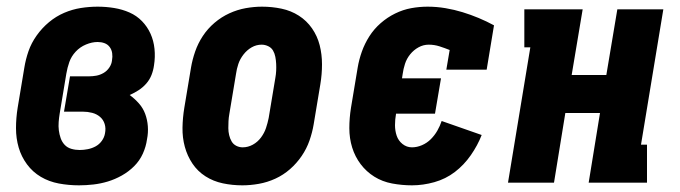

<svg xmlns="http://www.w3.org/2000/svg" viewBox="-20 -548 2040 576"><path d="M217 8Q186 8 156.5 2.5Q127 -3 102.5 -17.5Q78 -32 61 -55Q44 -78 36 -105.5Q28 -133 28 -163.5Q28 -194 33 -225L53 -345Q57 -370 65.5 -394.5Q74 -419 90 -441.5Q106 -464 127 -481.5Q148 -499 172.5 -509.5Q197 -520 222.5 -524Q248 -528 273 -528Q298 -528 322.5 -524Q347 -520 368.5 -510.5Q390 -501 406 -484.5Q422 -468 431.5 -447Q441 -426 443.5 -401.5Q446 -377 442 -352Q440 -337 434.5 -323Q429 -309 419 -297.5Q409 -286 396 -277.5Q383 -269 369 -263Q384 -252 396.5 -238Q409 -224 415.5 -206.5Q422 -189 423.5 -169.5Q425 -150 421 -130Q418 -108 408.5 -87Q399 -66 382.5 -49.5Q366 -33 345.5 -21.5Q325 -10 303.5 -3.5Q282 3 260 5.5Q238 8 217 8ZM219 -98Q231 -98 243.5 -100.5Q256 -103 267 -109Q278 -115 285.5 -125.5Q293 -136 295 -148Q298 -163 294 -176Q290 -189 280 -197.5Q270 -206 256.5 -209.5Q243 -213 229 -213H172L190 -319H247Q258 -319 269 -321Q280 -323 290.5 -329Q301 -335 308 -345.5Q315 -356 316 -367Q318 -378 316.5 -388.5Q315 -399 309 -407Q303 -415 293.5 -418.5Q284 -422 273 -422Q256 -422 238 -414.5Q220 -407 207 -393Q194 -379 188 -362Q182 -345 179 -327L159 -207Q157 -195 156 -182Q155 -169 156.5 -157Q158 -145 162 -133.5Q166 -122 174 -113.5Q182 -105 194 -101.5Q206 -98 219 -98Z M707 8Q677 8 648.5 2Q620 -4 596.5 -19Q573 -34 557.5 -57Q542 -80 534.5 -107.5Q527 -135 527.5 -165Q528 -195 533 -225L553 -345Q557 -369 565.5 -393.5Q574 -418 588.5 -440Q603 -462 623.5 -479.5Q644 -497 668 -508Q692 -519 717 -523.5Q742 -528 766 -528Q796 -528 824.5 -522Q853 -516 876.5 -501Q900 -486 916 -463Q932 -440 939 -412.5Q946 -385 946 -355Q946 -325 941 -295L921 -175Q917 -151 908.5 -126.5Q900 -102 885 -80Q870 -58 850 -40.5Q830 -23 806 -12Q782 -1 756.5 3.5Q731 8 707 8ZM708 -106Q724 -106 738.5 -114Q753 -122 763 -135.5Q773 -149 778 -164Q783 -179 786 -194L806 -314Q808 -325 808.5 -335.5Q809 -346 808.5 -356.5Q808 -367 806 -377.5Q804 -388 799 -396.5Q794 -405 784.5 -409.5Q775 -414 765 -414Q749 -414 735 -406Q721 -398 710.5 -384.5Q700 -371 695 -356Q690 -341 688 -326L668 -206Q666 -195 665.5 -184.5Q665 -174 665 -163.5Q665 -153 667.5 -142.5Q670 -132 675 -123.5Q680 -115 689 -110.5Q698 -106 708 -106Z M1216 8Q1186 8 1156.5 2.5Q1127 -3 1103 -18Q1079 -33 1062 -55.5Q1045 -78 1036.5 -105.5Q1028 -133 1028 -163.5Q1028 -194 1033 -225L1053 -345Q1057 -369 1065.5 -393Q1074 -417 1088 -439Q1102 -461 1122 -478.5Q1142 -496 1165.5 -507.5Q1189 -519 1213.5 -523.5Q1238 -528 1263 -528Q1290 -528 1316.5 -523.5Q1343 -519 1367.5 -511.5Q1392 -504 1416 -494Q1440 -484 1462 -472L1440 -339H1319L1329 -398Q1314 -404 1298.5 -409Q1283 -414 1266 -414Q1250 -414 1235.5 -406Q1221 -398 1210.5 -385Q1200 -372 1195 -356.5Q1190 -341 1188 -326L1186 -313H1303L1285 -207H1168V-206Q1165 -189 1165 -172.5Q1165 -156 1170 -141Q1175 -126 1187.5 -116Q1200 -106 1216 -106Q1231 -106 1246 -112.5Q1261 -119 1272.5 -130.5Q1284 -142 1292 -156Q1300 -170 1305 -185L1425 -143Q1413 -112 1392.5 -82.5Q1372 -53 1344.5 -32Q1317 -11 1283 -1.5Q1249 8 1216 8Z M1504 0 1571 -406H1553V-520H1728L1695 -323H1799L1832 -520H1970L1903 -114H1921V0H1746L1780 -209H1676L1642 0Z"/></svg>

Font: Iosevka Curly Slab Heavy
Style: Italic
Weight: 900
Italic angle: -9°
Monospace: yes
Designer: Belleve Invis
Foundry: Belleve Invis
Version: Version 22.1.2; ttfautohint (v1.8.4)